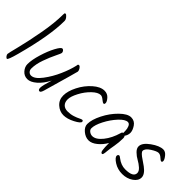

<svg xmlns="http://www.w3.org/2000/svg" viewBox="-8 -1400 2001 2001"><g transform="rotate(45 992.5 -399.5)"><path d="M208 -720Q208 -506 108 -136Q76 -17 62 -17Q52 -17 41 -31.5Q30 -46 30 -57Q30 -68 60 -186.5Q90 -305 120 -469.5Q150 -634 150 -757Q150 -772 152 -777Q154 -782 163.5 -782Q173 -782 190.5 -761.5Q208 -741 208 -720Z M626 -486Q626 -502 641 -502Q653 -502 666 -483.5Q679 -465 679 -445Q679 -439 570 -59Q558 -17 542 -17Q520 -17 520 -50Q520 -83 553 -187Q512 -108 459.5 -62.5Q407 -17 361 -17Q315 -17 283.5 -52.5Q252 -88 252 -130Q252 -192 279.5 -282.5Q307 -373 341.5 -437.5Q376 -502 396 -502Q407 -502 415.5 -490.5Q424 -479 424 -467.5Q424 -456 396.5 -401Q369 -346 341 -268Q313 -190 313 -125Q313 -102 327.5 -86.5Q342 -71 363 -71Q413 -71 471.5 -148.5Q530 -226 569 -316Q608 -404 625 -480Q626 -484 626 -486Z M1017 -502Q1061 -502 1088.5 -470.5Q1116 -439 1116 -419Q1116 -399 1104 -399Q1092 -399 1066.5 -420.5Q1041 -442 1021 -442Q981 -442 930 -393Q879 -344 843.5 -276Q808 -208 808 -165.5Q808 -123 831.5 -99.5Q855 -76 897.5 -76Q940 -76 977 -88Q1014 -100 1035.5 -111.5Q1057 -123 1067 -123Q1081 -123 1081 -107Q1081 -86 1015 -51.5Q949 -17 893.5 -17Q838 -17 792.5 -57.5Q747 -98 747 -162.5Q747 -227 788 -307.5Q829 -388 893.5 -445Q958 -502 1017 -502Z M1496 -317Q1505 -307 1505 -291Q1505 -227 1494.5 -170Q1484 -113 1481 -79Q1478 -45 1474.5 -31Q1471 -17 1462 -17Q1445 -17 1440 -49.5Q1435 -82 1435 -150Q1404 -95 1356.5 -56Q1309 -17 1263.5 -17Q1218 -17 1176 -52Q1134 -87 1134 -129Q1134 -193 1178.5 -281.5Q1223 -370 1290 -436Q1357 -502 1409 -502Q1461 -502 1489.5 -459Q1518 -416 1518 -381.5Q1518 -347 1496 -317ZM1466 -329Q1465 -336 1465 -362.5Q1465 -389 1453.5 -416Q1442 -443 1419 -443Q1381 -443 1327.5 -385.5Q1274 -328 1235 -252.5Q1196 -177 1196 -128Q1196 -106 1216.5 -91Q1237 -76 1260 -76Q1312 -76 1366 -143Q1420 -210 1448 -308Q1451 -325 1466 -329Z M1883 -502Q1915 -502 1941.5 -468.5Q1968 -435 1968 -416.5Q1968 -398 1956 -398Q1944 -398 1921 -420Q1898 -442 1873 -442Q1848 -442 1794 -407.5Q1740 -373 1740 -339Q1740 -315 1807 -272Q1835 -254 1863 -233Q1930 -183 1930 -135Q1930 -87 1879 -52Q1828 -17 1760 -17Q1692 -17 1638.5 -51Q1585 -85 1585 -112Q1585 -121 1590.5 -127Q1596 -133 1603.5 -133Q1611 -133 1629 -118Q1686 -74 1747 -74Q1865 -74 1865 -136Q1865 -163 1835.5 -189.5Q1806 -216 1771 -235Q1736 -254 1706.5 -283Q1677 -312 1677 -342Q1677 -394 1752.5 -448Q1828 -502 1883 -502Z"/></g></svg>

Font: Kalam Light
Style: Regular
Weight: 300
Version: Version 2.001;PS 1.0;hotconv 1.0.79;makeotf.lib2.5.61930; tt